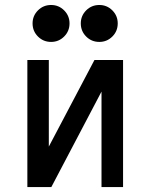

<svg xmlns="http://www.w3.org/2000/svg" viewBox="-20 -754 623 774"><path d="M90.3 0V-512.2H176.8V-163.1L360.8 -512.2H476.1V0H389.2V-384.8L187 0ZM380.4 -585Q349.1 -585 327.4 -606.7Q305.7 -628.4 305.7 -659.7Q305.7 -690.4 327.4 -712.2Q349.1 -733.9 380.4 -733.9Q411.1 -733.9 432.9 -712.2Q454.6 -690.4 454.6 -659.7Q454.6 -628.4 432.9 -606.7Q411.1 -585 380.4 -585ZM186 -585Q154.8 -585 133.1 -606.7Q111.3 -628.4 111.3 -659.7Q111.3 -690.4 133.1 -712.2Q154.8 -733.9 186 -733.9Q216.8 -733.9 238.5 -712.2Q260.3 -690.4 260.3 -659.7Q260.3 -628.4 238.5 -606.7Q216.8 -585 186 -585Z"/></svg>

Font: Cadman
Style: Regular
Weight: 400
Designer: Paul James MIller
Foundry: High-Logic / Made with FontCreator
Version: Version 2.114;March 28, 2021;FontCreator 13.0.0.2683 64-bit